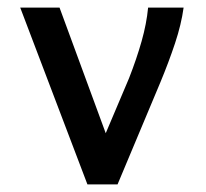

<svg xmlns="http://www.w3.org/2000/svg" viewBox="-20 -483 540 503"><path d="M209 0 33 -463H136L257 -134L318 -278Q338 -329 351 -375Q364 -421 368 -463H461Q455 -419 438.5 -369.5Q422 -320 400 -267L288 0Z"/></svg>

Font: Inconsolata SemiBold
Style: Regular
Weight: 600
Monospace: yes
Designer: Raph Levien, Cyreal, Brenton Simpson
Foundry: Raph Levien, Cyreal, Google
Version: Version 3.100; ttfautohint (v1.8.4.7-5d5b)